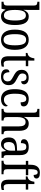

<svg xmlns="http://www.w3.org/2000/svg" viewBox="1496 -2306 820 3853"><g transform="rotate(90 1906.5 -380.0)"><path d="M310 10Q260 10 228.5 -14.5Q197 -39 179 -78H173L156 0H15V-41H22Q50 -41 70.5 -53.5Q91 -66 91 -113V-651Q91 -695 70.5 -707Q50 -719 22 -719H15V-760H180V-575Q180 -557 179.5 -532Q179 -507 178.5 -482.5Q178 -458 177 -444H180Q198 -490 229.5 -518Q261 -546 313 -546Q395 -546 439 -479.5Q483 -413 483 -269Q483 -124 437.5 -57Q392 10 310 10ZM292 -48Q346 -48 369 -105.5Q392 -163 392 -271Q392 -381 368.5 -435Q345 -489 291 -489Q228 -489 204 -433.5Q180 -378 180 -270Q180 -162 204 -105Q228 -48 292 -48Z M777 10Q683 10 629 -59Q575 -128 575 -269Q575 -409 626.5 -477.5Q678 -546 780 -546Q873 -546 927 -477.5Q981 -409 981 -269Q981 -128 929 -59Q877 10 777 10ZM779 -41Q840 -41 865 -99Q890 -157 890 -269Q890 -381 865 -437.5Q840 -494 778 -494Q716 -494 691 -437.5Q666 -381 666 -269Q666 -157 691.5 -99Q717 -41 779 -41Z M1230 10Q1168 10 1138.5 -24.5Q1109 -59 1109 -145V-487H1043V-520Q1065 -524 1082.5 -532.5Q1100 -541 1114 -557Q1127 -573 1136 -595.5Q1145 -618 1151 -659H1197V-536H1309V-487H1197V-143Q1197 -90 1212.5 -66.5Q1228 -43 1258 -43Q1275 -43 1289 -45Q1303 -47 1317 -51V-5Q1304 0 1281 5Q1258 10 1230 10Z M1520 10Q1451 10 1411 -16Q1371 -42 1371 -95Q1371 -131 1390 -145Q1409 -159 1429 -159Q1429 -106 1451.5 -70.5Q1474 -35 1523 -35Q1569 -35 1591.5 -59.5Q1614 -84 1614 -126Q1614 -163 1593 -185Q1572 -207 1516 -236Q1469 -260 1439.5 -282.5Q1410 -305 1396 -333.5Q1382 -362 1382 -405Q1382 -472 1425.5 -508.5Q1469 -545 1540 -545Q1607 -545 1640 -517.5Q1673 -490 1673 -452Q1673 -426 1657 -410Q1641 -394 1612 -394Q1612 -501 1532 -501Q1493 -501 1474 -479Q1455 -457 1455 -422Q1455 -381 1479 -359.5Q1503 -338 1559 -311Q1626 -279 1657.5 -243Q1689 -207 1689 -144Q1689 -71 1644 -30.5Q1599 10 1520 10Z M1968 10Q1910 10 1865 -18Q1820 -46 1795 -106.5Q1770 -167 1770 -265Q1770 -372 1795.5 -433.5Q1821 -495 1865 -520.5Q1909 -546 1964 -546Q2029 -546 2072.5 -520Q2116 -494 2116 -444Q2116 -410 2096 -396.5Q2076 -383 2034 -383Q2034 -430 2020 -463.5Q2006 -497 1964 -497Q1933 -497 1909.5 -476.5Q1886 -456 1873.5 -406Q1861 -356 1861 -266Q1861 -159 1890 -103.5Q1919 -48 1982 -48Q2026 -48 2055.5 -71.5Q2085 -95 2100 -126Q2107 -120 2111.5 -111Q2116 -102 2116 -88Q2116 -67 2101 -44Q2086 -21 2053 -5.5Q2020 10 1968 10Z M2165 0V-41H2173Q2200 -41 2220.5 -53.5Q2241 -66 2241 -113V-651Q2241 -695 2220 -707Q2199 -719 2173 -719H2165V-760H2330V-534Q2330 -509 2328 -484Q2326 -459 2326 -454H2330Q2347 -492 2378.5 -519Q2410 -546 2462 -546Q2532 -546 2569 -499Q2606 -452 2606 -349V-113Q2606 -66 2624 -53.5Q2642 -41 2671 -41H2673V0H2517V-346Q2517 -412 2497 -447.5Q2477 -483 2428 -483Q2376 -483 2353 -439Q2330 -395 2330 -321V-108Q2330 -64 2349.5 -52.5Q2369 -41 2398 -41H2400V0Z M2870 10Q2815 10 2777 -29Q2739 -68 2739 -150Q2739 -230 2787 -268Q2835 -306 2933 -309L3003 -312V-373Q3003 -429 2989.5 -463Q2976 -497 2927 -497Q2880 -497 2866 -466.5Q2852 -436 2852 -388Q2774 -388 2774 -450Q2774 -497 2818.5 -521.5Q2863 -546 2933 -546Q3012 -546 3052.5 -507Q3093 -468 3093 -372V-113Q3093 -71 3104.5 -56Q3116 -41 3145 -41H3148V0H3025L3011 -87H3005Q2987 -59 2969.5 -37Q2952 -15 2929 -2.5Q2906 10 2870 10ZM2896 -45Q2946 -45 2975 -86Q3004 -127 3004 -191V-273L2953 -270Q2884 -266 2857.5 -234.5Q2831 -203 2831 -144Q2831 -98 2846.5 -71.5Q2862 -45 2896 -45Z M3206 0V-41H3218Q3245 -41 3266 -53.5Q3287 -66 3287 -113V-488H3209V-536H3287V-587Q3287 -676 3328 -723Q3369 -770 3446 -770Q3511 -770 3537 -750Q3563 -730 3563 -701Q3563 -675 3544.5 -659.5Q3526 -644 3491 -644Q3491 -675 3480.5 -700Q3470 -725 3439 -725Q3404 -725 3390 -691.5Q3376 -658 3376 -596V-536H3496V-488H3376V-113Q3376 -66 3396 -53.5Q3416 -41 3444 -41H3477V0Z M3707 10Q3645 10 3615.5 -24.5Q3586 -59 3586 -145V-487H3520V-520Q3542 -524 3559.5 -532.5Q3577 -541 3591 -557Q3604 -573 3613 -595.5Q3622 -618 3628 -659H3674V-536H3786V-487H3674V-143Q3674 -90 3689.5 -66.5Q3705 -43 3735 -43Q3752 -43 3766 -45Q3780 -47 3794 -51V-5Q3781 0 3758 5Q3735 10 3707 10Z"/></g></svg>

Font: Noto Serif Sinhala Condensed
Style: Regular
Weight: 400
Width: 3
Designer: Jelle Bosma - Monotype Design Team
Foundry: Monotype Imaging Inc.
Version: Version 2.007; ttfautohint (v1.8.4.7-5d5b)